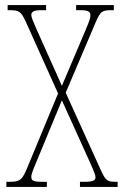

<svg xmlns="http://www.w3.org/2000/svg" viewBox="-20 -734 487 754"><path d="M5 0H164V-20H144C107 -20 103 -27 103 -40C103 -47 105 -56 122 -96L223 -340L333 -97C350 -59 355 -46 355 -38C355 -28 349 -20 314 -20H294V0H442V-20H438C402 -20 395 -23 375 -68L238 -370L356 -647C375 -692 383 -694 421 -694H427V-714H279V-694H299C328 -694 335 -686 335 -675C335 -662 331 -652 317 -618L223 -397L124 -618C109 -652 103 -667 103 -675C103 -687 111 -694 141 -694H161V-714H10V-694H14C55 -694 62 -691 82 -647L208 -367L84 -68C65 -23 55 -20 11 -20H5Z"/></svg>

Font: Noto Serif ExtraCondensed Thin
Style: Regular
Weight: 100
Width: 2
Designer: Monotype Design Team
Foundry: Monotype Imaging Inc.
Version: Version 2.013